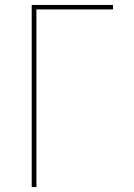

<svg xmlns="http://www.w3.org/2000/svg" viewBox="-20 -755 540 775"><path d="M108 0V-735H436V-717H127V0Z"/></svg>

Font: Zed Mono Thin
Style: Regular
Weight: 100
Monospace: yes
Designer: Belleve Invis
Foundry: Belleve Invis
Version: Version 1.0.0; ttfautohint (v1.8.4)